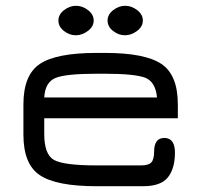

<svg xmlns="http://www.w3.org/2000/svg" viewBox="-20 -644 691 664"><path d="M284.5 -609Q304 -594 304 -573Q304 -552 284 -537Q264 -522 242 -522Q220 -522 201 -537Q182 -552 182 -573Q182 -594 201.5 -609Q221 -624 243 -624Q265 -624 284.5 -609ZM454.5 -609Q474 -594 474 -573Q474 -552 454 -537Q434 -522 412 -522Q390 -522 371 -537Q352 -552 352 -573Q352 -594 371.5 -609Q391 -624 413 -624Q435 -624 454.5 -609ZM595 -283V-235H133V-181Q133 -110 166.5 -91Q200 -72 314 -72H468Q494 -72 503.5 -82.5Q513 -93 513 -120Q513 -167 549 -167Q585 -166 585 -116Q585 -61 560.5 -30.5Q536 0 475 0H314Q175 0 118 -38Q61 -76 61 -178V-283Q61 -385 118 -423Q175 -461 314 -461H343Q481 -461 538 -423Q595 -385 595 -283ZM343 -389H314Q206 -389 171 -374Q136 -359 133 -307H523Q518 -360 483 -375Q446 -389 343 -389Z"/></svg>

Font: Jura SemiBold
Style: Regular
Weight: 600
Designer: Daniel Johnson, Alexei Vanyashin
Foundry: Daniel Johnson
Version: Version 5.103